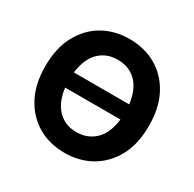

<svg xmlns="http://www.w3.org/2000/svg" viewBox="-162 -910 1105 1093"><g transform="rotate(30 391.0 -363.5)"><path d="M95.2 -566.1Q117.9 -608.7 149.1 -640.8Q180.4 -672.9 218.2 -694.2Q256 -715.6 299.7 -726.4Q343.4 -737.2 391 -737.2Q438.6 -737.2 482.2 -726.4Q525.9 -715.6 563.7 -694.1Q601.6 -672.6 632.8 -640.6Q664.1 -608.7 686.8 -566.1Q731.5 -482.6 731.5 -363.6Q731.5 -302.9 720.5 -253Q709.5 -203.1 686.8 -161.2Q664.1 -119 632.8 -87Q601.6 -55 563.6 -33.4Q525.6 -11.7 482.1 -0.9Q438.6 9.9 391 9.9Q343.4 9.9 299.7 -0.9Q256 -11.7 218.2 -33.4Q180.4 -55 149.1 -87.2Q117.9 -119.3 95.2 -161.9Q50.4 -245.7 50.4 -363.6Q50.4 -482.6 95.2 -566.1ZM572.8 -413.4Q568.2 -452.8 555.2 -487Q542.3 -521.3 520.1 -546.7Q497.9 -572.1 465.7 -586.6Q433.6 -601.2 391 -601.2Q348.4 -601.2 316.4 -586.6Q284.4 -572.1 262.1 -546.7Q239.7 -521.3 226.7 -487Q213.8 -452.8 209.2 -413.4ZM209.2 -313.9Q213.8 -274.9 226.9 -240.6Q240.1 -206.3 262.4 -180.9Q284.8 -155.5 316.8 -140.8Q348.7 -126.1 391 -126.1Q464.5 -126.1 513.8 -174.4Q562.1 -221.6 572.8 -313.9Z"/></g></svg>

Font: Inter P
Style: Bold
Weight: 700
Designer: Rasmus Andersson
Foundry: rsms
Version: Version 3.018;git-588b23468